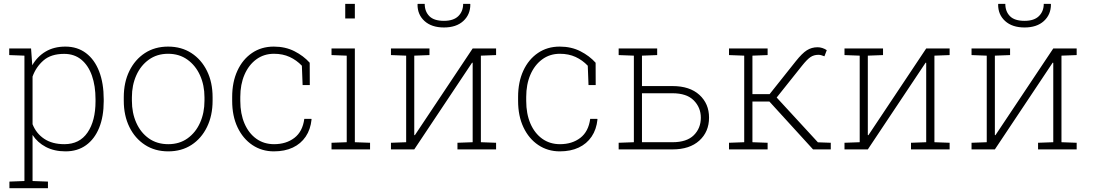

<svg xmlns="http://www.w3.org/2000/svg" viewBox="-20 -782 5723 1005"><path d="M29.3 203.1V168.5L107.9 165.5V-490.7L28.3 -493.7V-528.3H142.6L148.9 -440.4Q175.3 -486.3 219 -512.2Q262.7 -538.1 322.3 -538.1Q384.8 -538.1 429.9 -504.2Q475.1 -470.2 499 -408.2Q522.9 -346.2 522.9 -262.2V-252Q522.9 -171.9 499 -113Q475.1 -54.2 430.4 -22Q385.7 10.3 323.2 10.3Q264.2 10.3 220.2 -12.7Q176.3 -35.6 150.4 -75.7V165.5L231 168.5V203.1ZM316.9 -27.3Q396.5 -27.3 438.2 -88.4Q480 -149.4 480 -252V-262.2Q480 -332.5 461.2 -386Q442.4 -439.5 405.8 -469.7Q369.1 -500 315.9 -500Q247.1 -500 207.8 -465.8Q168.5 -431.6 150.4 -381.3V-131.8Q169.4 -83.5 211.4 -55.4Q253.4 -27.3 316.9 -27.3Z M860.8 10.3Q791 10.3 738.8 -23.7Q686.5 -57.6 657.2 -117.4Q627.9 -177.2 627.9 -254.9V-272.9Q627.9 -351.1 657.2 -410.6Q686.5 -470.2 738.5 -504.2Q790.5 -538.1 859.9 -538.1Q929.7 -538.1 981.9 -504.2Q1034.2 -470.2 1063.5 -410.6Q1092.8 -351.1 1092.8 -272.9V-254.9Q1092.8 -177.2 1063.5 -117.2Q1034.2 -57.1 982.2 -23.4Q930.2 10.3 860.8 10.3ZM860.8 -27.3Q919.4 -27.3 961.9 -57.9Q1004.4 -88.4 1027.3 -139.9Q1050.3 -191.4 1050.3 -254.9V-272.9Q1050.3 -335.9 1027.1 -387.5Q1003.9 -439 961.2 -469.7Q918.5 -500.5 859.9 -500.5Q801.8 -500.5 759 -469.7Q716.3 -439 693.4 -387.5Q670.4 -335.9 670.4 -272.9V-254.9Q670.4 -190.9 693.4 -139.4Q716.3 -87.9 759 -57.6Q801.8 -27.3 860.8 -27.3Z M1413.6 10.3Q1350.6 10.3 1301 -22.9Q1251.5 -56.2 1223.4 -115.5Q1195.3 -174.8 1195.3 -253.9V-274.4Q1195.3 -352.5 1222.7 -411.9Q1250 -471.2 1299.1 -504.6Q1348.1 -538.1 1413.1 -538.1Q1473.6 -538.1 1521.2 -513.9Q1568.8 -489.7 1601.1 -453.6L1601.6 -336.9H1564L1560.1 -438Q1532.2 -467.3 1496.1 -483.9Q1460 -500.5 1414.1 -500.5Q1361.3 -500.5 1321.5 -471.2Q1281.7 -441.9 1259.8 -391.1Q1237.8 -340.3 1237.8 -274.4V-253.9Q1237.8 -186.5 1259.8 -135.5Q1281.7 -84.5 1321.5 -55.9Q1361.3 -27.3 1414.6 -27.3Q1478 -27.3 1521 -60.3Q1564 -93.3 1572.8 -159.7H1609.9L1610.8 -156.7Q1605.5 -104.5 1580.1 -66.9Q1554.7 -29.3 1512.5 -9.5Q1470.2 10.3 1413.6 10.3Z M1715.3 0V-34.7L1794.9 -37.6V-490.7L1715.3 -493.7V-528.3H1837.4V-37.6L1917 -34.7V0ZM1787.1 -685.5V-761.7H1837.4V-685.5Z M2026.4 0V-34.7L2106 -37.6V-490.7L2026.4 -493.7V-528.3H2148.4H2228V-493.7L2148.4 -490.7V-75.2L2151.4 -74.2L2454.1 -528.3H2497.1H2576.7V-493.7L2497.1 -490.7V-37.6L2576.7 -34.7V0H2374.5V-34.7L2454.1 -37.6V-453.1L2451.2 -454.1L2148.4 0ZM2303.7 -638.2Q2239.3 -638.2 2202.1 -671.9Q2165 -705.6 2165.5 -758.8L2166.5 -761.7H2203.1Q2203.1 -722.2 2227.3 -697.5Q2251.5 -672.9 2303.7 -672.9Q2354 -672.9 2379.2 -697.8Q2404.3 -722.7 2404.3 -761.7H2440.9L2441.9 -758.8Q2441.9 -705.6 2405 -671.9Q2368.2 -638.2 2303.7 -638.2Z M2910.2 10.3Q2847.2 10.3 2797.6 -22.9Q2748 -56.2 2720 -115.5Q2691.9 -174.8 2691.9 -253.9V-274.4Q2691.9 -352.5 2719.2 -411.9Q2746.6 -471.2 2795.7 -504.6Q2844.7 -538.1 2909.7 -538.1Q2970.2 -538.1 3017.8 -513.9Q3065.4 -489.7 3097.7 -453.6L3098.1 -336.9H3060.5L3056.6 -438Q3028.8 -467.3 2992.7 -483.9Q2956.5 -500.5 2910.6 -500.5Q2857.9 -500.5 2818.1 -471.2Q2778.3 -441.9 2756.3 -391.1Q2734.4 -340.3 2734.4 -274.4V-253.9Q2734.4 -186.5 2756.3 -135.5Q2778.3 -84.5 2818.1 -55.9Q2857.9 -27.3 2911.1 -27.3Q2974.6 -27.3 3017.6 -60.3Q3060.5 -93.3 3069.3 -159.7H3106.4L3107.4 -156.7Q3102.1 -104.5 3076.7 -66.9Q3051.3 -29.3 3009 -9.5Q2966.8 10.3 2910.2 10.3Z M3500 -331.5Q3590.3 -331.5 3640.9 -285.4Q3691.4 -239.3 3691.4 -166.5Q3691.4 -92.3 3640.6 -46.1Q3589.8 0 3500 0H3218.3V-34.7L3297.9 -37.6V-490.7L3218.3 -493.7V-528.3H3419.9V-493.7L3340.3 -490.7V-331.5ZM3500 -37.6Q3574.7 -37.6 3611.6 -74.2Q3648.4 -110.8 3648.4 -166Q3648.4 -219.2 3611.3 -256.6Q3574.2 -293.9 3500 -293.9H3340.3V-37.6Z M3795.9 0V-34.7L3875.5 -37.6V-490.7L3795.9 -493.7V-528.3H3998V-493.7L3918.5 -490.7V-289.1H4008.3L4145 -460.9Q4178.7 -503.4 4203.6 -519Q4228.5 -534.7 4259.3 -534.7Q4272 -534.7 4284.2 -530.8Q4296.4 -526.9 4307.6 -519.5L4295.4 -487.3Q4285.6 -490.7 4279.1 -492.9Q4272.5 -495.1 4263.7 -495.1Q4240.2 -495.1 4222.4 -483.2Q4204.6 -471.2 4177.7 -437.5L4045.4 -271.5L4261.2 -37.1L4328.6 -34.7V0H4235.8L4007.3 -250.5H3918.5V-37.6L3998 -34.7V0Z M4400.4 0V-34.7L4480 -37.6V-490.7L4400.4 -493.7V-528.3H4522.5H4602.1V-493.7L4522.5 -490.7V-75.2L4525.4 -74.2L4828.1 -528.3H4871.1H4950.7V-493.7L4871.1 -490.7V-37.6L4950.7 -34.7V0H4748.5V-34.7L4828.1 -37.6V-453.1L4825.2 -454.1L4522.5 0Z M5065.4 0V-34.7L5145 -37.6V-490.7L5065.4 -493.7V-528.3H5187.5H5267.1V-493.7L5187.5 -490.7V-75.2L5190.4 -74.2L5493.2 -528.3H5536.1H5615.7V-493.7L5536.1 -490.7V-37.6L5615.7 -34.7V0H5413.6V-34.7L5493.2 -37.6V-453.1L5490.2 -454.1L5187.5 0ZM5342.8 -638.2Q5278.3 -638.2 5241.2 -671.9Q5204.1 -705.6 5204.6 -758.8L5205.6 -761.7H5242.2Q5242.2 -722.2 5266.4 -697.5Q5290.5 -672.9 5342.8 -672.9Q5393.1 -672.9 5418.2 -697.8Q5443.4 -722.7 5443.4 -761.7H5480L5481 -758.8Q5481 -705.6 5444.1 -671.9Q5407.2 -638.2 5342.8 -638.2Z"/></svg>

Font: Roboto Slab ExtraLight
Style: Regular
Weight: 250
Designer: Google
Version: Version 2.000; ttfautohint (v1.8.1.43-b0c9)